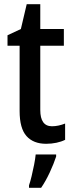

<svg xmlns="http://www.w3.org/2000/svg" viewBox="-20 -730 351 920"><path d="M229 -125Q245 -125 261 -128.5Q277 -132 292 -138V-60Q274 -51 250.5 -46Q227 -41 201 -41Q140 -41 107 -78Q74 -115 74 -198V-511H16V-561L80 -591L108 -710H173V-591H286V-511H173V-203Q173 -125 229 -125ZM249 20Q238 54 218.5 96Q199 138 177 170H119V158Q125 141 131.5 114Q138 87 143.5 59Q149 31 151 10H249Z"/></svg>

Font: Noto Sans Tamil UI Condensed Medium
Style: Regular
Weight: 500
Width: 3
Designer: Jelle Bosma - Monotype Design Team
Foundry: Monotype Imaging Inc.
Version: Version 2.004; ttfautohint (v1.8.4.7-5d5b)